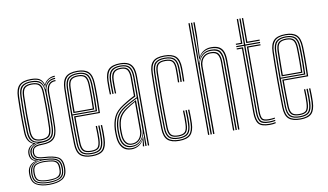

<svg xmlns="http://www.w3.org/2000/svg" viewBox="-90 -1002 2317 1355"><g transform="rotate(-10 1069.0 -324.0)"><path d="M162.5 152.2Q105.2 152.2 71.1 132.6Q37 113 35.2 61.8Q35 55.8 35 51.1Q35 46.5 35.2 42Q36.5 13.5 53.5 -5.4Q70.5 -24.2 93.8 -28.8V-30.8Q70.2 -39.5 62.8 -53.6Q55.2 -67.8 54.5 -82Q54.5 -86 54.5 -88.4Q54.5 -90.8 54.5 -94.5Q55.5 -113.8 66.8 -129Q78 -144.2 99 -151.5V-154.2Q77 -163.5 64.4 -185Q51.8 -206.5 50.5 -243.5Q49.5 -276.8 49 -306Q48.5 -335.2 48.5 -364.1Q48.5 -393 49 -425.4Q49.5 -457.8 50.5 -497Q52.2 -555.2 78 -580.6Q103.8 -606 162.5 -606Q205 -606 225 -592.8Q245 -579.5 253.2 -552.2H255.2Q261.8 -567.5 274.8 -578.2Q287.8 -589 303.1 -594.6Q318.5 -600.2 332.2 -600V-592Q299 -591.5 279.1 -574.5Q259.2 -557.5 254 -535.8H252Q246 -568 226.5 -583Q207 -598 162.5 -598Q107.2 -598 84.2 -574.2Q61.2 -550.5 59.8 -497.2Q58.5 -451.2 57.9 -412.6Q57.2 -374 57.5 -334Q57.8 -294 59.5 -243.2Q61 -203.5 75.2 -181.9Q89.5 -160.2 116 -154.5V-151.5Q89.5 -145.5 76.6 -130.1Q63.8 -114.8 62.8 -94.5Q62.5 -91.8 62.5 -88.9Q62.5 -86 62.8 -82Q63.2 -65.5 72.9 -51.1Q82.5 -36.8 111 -30.5V-28.8Q82.8 -24.5 63.9 -7.1Q45 10.2 43.2 42Q43 47.5 42.9 51.2Q42.8 55 43 62Q44.8 111 76.8 128Q108.8 145 162.5 145Q216.5 145 248.8 128Q281 111 283.5 61.8Q283.8 55.5 283.8 51.4Q283.8 47.2 283.2 41.5Q281.2 -7.8 249.6 -22.4Q218 -37 163.5 -39.5Q135 -40.8 118.6 -46.1Q102.2 -51.5 95.1 -60.6Q88 -69.8 86.8 -82Q86.2 -86 86.1 -88.6Q86 -91.2 86.2 -94.5Q88.2 -118.2 103.4 -130.6Q118.5 -143 162.5 -142.8Q211.5 -142.5 237 -163.9Q262.5 -185.2 264.8 -242Q266.2 -286.2 266.6 -323.1Q267 -360 266.6 -399.5Q266.2 -439 265.2 -491.8Q265 -524.8 281 -547.2Q297 -569.8 332.2 -569.2V-561.2Q302 -561.5 287.8 -542Q273.5 -522.5 274 -481.5Q274.8 -437.5 275 -400Q275.2 -362.5 275.1 -324.8Q275 -287 273.2 -243Q270.8 -184.2 245.2 -159.8Q219.8 -135.2 162.5 -134.8Q133 -134.8 118.9 -129.6Q104.8 -124.5 100.1 -115.2Q95.5 -106 94.8 -93.2Q94.5 -91.2 94.6 -88.9Q94.8 -86.5 95 -83.8Q96 -71.8 102.5 -64.1Q109 -56.5 123.6 -52.5Q138.2 -48.5 163.5 -47.2Q223.5 -44.2 256.5 -27.5Q289.5 -10.8 291.8 42Q292.2 49 292.2 52.1Q292.2 55.2 291.8 61.8Q289.8 112.2 255.9 132.2Q222 152.2 162.5 152.2ZM162.5 130.8Q194.2 130.8 217.5 125.1Q240.8 119.5 253.8 104.8Q266.8 90 267.5 62Q267.8 55.8 267.6 51.9Q267.5 48 267 42Q266 13.5 253 -0.1Q240 -13.8 217.2 -18.8Q194.5 -23.8 163.8 -25.8Q114.2 -28.8 88 -13Q61.8 2.8 58.8 41.8Q58.2 47.2 58 51.6Q57.8 56 58 62.2Q59.8 105 88.1 117.9Q116.5 130.8 162.5 130.8ZM162.5 123.5Q120.2 123.5 94.1 112.6Q68 101.8 66.2 62.2Q66 57.5 66 52.2Q66 47 66.2 41.2Q68.2 1.8 95.1 -9.8Q122 -21.2 164.2 -19.2Q191.8 -18 212.8 -14Q233.8 -10 246.1 2.5Q258.5 15 259.2 42Q259.8 48.8 259.6 52.8Q259.5 56.8 259.2 62.5Q258 102 231.4 112.8Q204.8 123.5 162.5 123.5ZM162.5 116.2Q187.2 116.2 206.8 113Q226.2 109.8 237.9 98.2Q249.5 86.8 250.5 62.5Q250.8 56.5 250.6 52.1Q250.5 47.8 250.2 42Q249.5 17.5 238.1 6.6Q226.8 -4.2 207.5 -7.5Q188.2 -10.8 163.5 -12Q124.2 -14 99.9 -4Q75.5 6 74.5 42Q74.2 46.5 74.2 52.1Q74.2 57.8 74.5 62.5Q76.2 98.8 100.5 107.5Q124.8 116.2 162.5 116.2ZM162.5 138Q111.8 138 81.8 123.1Q51.8 108.2 50 62Q49.8 55.8 50 51.4Q50.2 47 50.5 42Q52.5 9.8 71.4 -7.5Q90.2 -24.8 126.2 -28.2V-30.2Q94 -36 82.6 -50Q71.2 -64 70 -82Q69.8 -86 69.8 -88.4Q69.8 -90.8 69.8 -94.5Q69.8 -115.8 87.5 -132.1Q105.2 -148.5 133.5 -152.8V-154.8Q100.5 -160.2 85.2 -181Q70 -201.8 68.8 -243.8Q67.2 -282.8 66.8 -321.5Q66.2 -360.2 66.8 -403.1Q67.2 -446 68.8 -496.8Q70.2 -550 92.9 -570.1Q115.5 -590.2 162.5 -590.2Q206.8 -590.2 226.2 -573.2Q245.8 -556.2 250.8 -517.2H252.8Q256.8 -538.2 267.1 -553.2Q277.5 -568.2 294.1 -576.5Q310.8 -584.8 332.2 -585V-577Q296 -576.8 275.5 -553Q255 -529.2 256.2 -487.8Q257.5 -439.8 258 -399.8Q258.5 -359.8 258.1 -322.1Q257.8 -284.5 256.2 -244.2Q254 -189.5 230.5 -169.8Q207 -150 162.5 -150Q133.5 -150.2 115.4 -142.9Q97.2 -135.5 88.6 -123.1Q80 -110.8 78.8 -95.8Q78.5 -91.8 78.4 -88.9Q78.2 -86 78.8 -82Q80.5 -61.8 98 -48.4Q115.5 -35 163.5 -33Q197.8 -31.5 222.5 -25.5Q247.2 -19.5 261.1 -3.9Q275 11.8 276 42Q276.2 47.8 276.4 51.2Q276.5 54.8 276 62Q274.2 107.5 243.8 122.8Q213.2 138 162.5 138ZM162.5 -159Q205.5 -159 225.5 -177.5Q245.5 -196 247.2 -244.2Q248.5 -280 249 -320.1Q249.5 -360.2 249.2 -404.5Q249 -448.8 247.5 -496.5Q246 -544.5 225.4 -563.4Q204.8 -582.2 162.5 -582.2Q118.5 -582.2 99 -563.4Q79.5 -544.5 77.8 -496.2Q75.5 -426.8 75.6 -365.1Q75.8 -303.5 77.8 -244.2Q79.8 -197 99.2 -178Q118.8 -159 162.5 -159ZM162.5 -166.8Q125.2 -166.8 106.9 -182.9Q88.5 -199 86.8 -244.2Q84.8 -301.5 84.8 -367.5Q84.8 -433.5 86.8 -496.2Q88.2 -541.5 106.1 -557.9Q124 -574.2 162.5 -574.2Q202.5 -574.2 219.6 -557.5Q236.8 -540.8 238.2 -496.2Q239.8 -451 240.1 -407.2Q240.5 -363.5 240 -322.8Q239.5 -282 238 -244.8Q236.5 -200 218.9 -183.4Q201.2 -166.8 162.5 -166.8ZM162.5 -174.8Q197.5 -174.8 212.4 -189.8Q227.2 -204.8 229 -245Q230.5 -281.5 231 -323.8Q231.5 -366 231.1 -410.1Q230.8 -454.2 229.2 -496Q227.8 -537.2 212.6 -551.8Q197.5 -566.2 162.5 -566.2Q128.5 -566.2 113 -551.8Q97.5 -537.2 96 -495.8Q94 -434.2 94 -368.9Q94 -303.5 96 -244.8Q97.5 -203.5 113.4 -189.1Q129.2 -174.8 162.5 -174.8Z M495.2 6Q438.5 6 411.6 -18Q384.8 -42 383.2 -101.2Q382.2 -146.5 381.6 -196.4Q381 -246.2 381 -297.8Q381 -349.2 381.6 -400Q382.2 -450.8 383.5 -497.5Q385 -554 410.2 -580Q435.5 -606 494.8 -606Q548 -606 574 -582Q600 -558 602.2 -498.8Q603 -485.5 603.4 -464.1Q603.8 -442.8 603.9 -414.9Q604 -387 603.4 -354.1Q602.8 -321.2 601.5 -285.2H426.5Q426.5 -251.5 426.8 -221.1Q427 -190.8 427.5 -162Q428 -133.2 428.8 -103.8Q429.8 -64.5 443.9 -49.1Q458 -33.8 495.2 -33.8Q529.5 -33.8 542.4 -48Q555.2 -62.2 557 -103.5Q557.8 -121 557.5 -146Q557.2 -171 556 -199.2H565Q566.2 -170 566.5 -145.6Q566.8 -121.2 566 -103Q564.2 -58 548.8 -41.9Q533.2 -25.8 495.2 -25.8Q453.8 -25.8 437.1 -42.8Q420.5 -59.8 419.5 -103Q419 -129 418.4 -161.1Q417.8 -193.2 417.5 -227.5Q417.2 -261.8 417.2 -293.2H592.8Q594 -328.2 594.4 -359.8Q594.8 -391.2 594.6 -417.9Q594.5 -444.5 594.1 -465Q593.8 -485.5 593.2 -498.8Q591 -556.2 566 -577.1Q541 -598 494.8 -598Q439 -598 416.5 -573.5Q394 -549 392.5 -497Q391.2 -450 390.6 -399.6Q390 -349.2 390 -298.1Q390 -247 390.6 -197.2Q391.2 -147.5 392.2 -101.8Q393.8 -46.2 418.1 -24.1Q442.5 -2 495.2 -2Q546.8 -2 568.8 -24Q590.8 -46 593.2 -101.8Q593.8 -113 593.9 -128.6Q594 -144.2 593.6 -162.4Q593.2 -180.5 592.2 -199.2H601.5Q602.8 -173.8 603.1 -147.6Q603.5 -121.5 602.5 -101.2Q600 -42.5 575.8 -18.2Q551.5 6 495.2 6ZM495.2 -9.8Q445.2 -9.8 424 -30.5Q402.8 -51.2 401.5 -102Q400.2 -149.8 399.8 -200.9Q399.2 -252 399.2 -303.6Q399.2 -355.2 399.9 -404.2Q400.5 -453.2 401.5 -496.2Q402.8 -548.5 424.9 -569.4Q447 -590.2 494.8 -590.2Q538.8 -590.2 560.4 -570.4Q582 -550.5 584.2 -497.8Q585 -483.8 585.5 -455.2Q586 -426.8 585.8 -387.2Q585.5 -347.8 583.8 -301.2H408.2Q408.2 -244 408.8 -199.4Q409.2 -154.8 410.2 -102.8Q411 -56.5 429.5 -37.1Q448 -17.8 495.2 -17.8Q538.2 -17.8 555.6 -36Q573 -54.2 575 -102.5Q575.8 -120 575.6 -145.2Q575.5 -170.5 574 -199.2H583.2Q584.5 -172.5 584.8 -146.8Q585 -121 584.2 -102.2Q581.8 -49.8 562.2 -29.8Q542.8 -9.8 495.2 -9.8ZM408.2 -309H575Q576.2 -349.8 576.5 -387.5Q576.8 -425.2 576.2 -454.2Q575.8 -483.2 575 -497.2Q573.2 -545 554.6 -563.6Q536 -582.2 494.8 -582.2Q451.2 -582.2 431.5 -563.4Q411.8 -544.5 410.5 -496Q409.5 -459.5 409 -410Q408.5 -360.5 408.2 -309ZM417.2 -317Q417.5 -344.8 417.6 -373.8Q417.8 -402.8 418.4 -433.2Q419 -463.8 419.5 -495.8Q420.8 -539.8 437.8 -557Q454.8 -574.2 494.8 -574.2Q531.5 -574.2 547.9 -557.6Q564.2 -541 566 -497Q566.5 -484.2 567 -458.2Q567.5 -432.2 567.4 -396.2Q567.2 -360.2 565.8 -317ZM426.8 -325H557Q558.2 -363.8 558.4 -398.2Q558.5 -432.8 558 -458.5Q557.5 -484.2 557 -496.8Q555.2 -537 541 -551.6Q526.8 -566.2 494.8 -566.2Q458.8 -566.2 444.2 -550.8Q429.8 -535.2 428.8 -495.5Q428.2 -468.5 427.8 -441.6Q427.2 -414.8 427 -386.2Q426.8 -357.8 426.8 -325Z M895 0V-492.5Q895 -549 873.2 -573.5Q851.5 -598 801.5 -598Q749.5 -598 726.2 -574.9Q703 -551.8 701 -498.5Q700.2 -476.8 700.6 -451.5Q701 -426.2 702 -402H693Q692 -427 691.6 -452.1Q691.2 -477.2 692 -498.8Q693.8 -556 719.2 -581Q744.8 -606 801.5 -606Q838.2 -606 860.8 -594.5Q883.2 -583 893.6 -558Q904 -533 904 -492.5V0ZM783.2 -17.5Q814.5 -17.5 835.1 -33.1Q855.8 -48.8 866.1 -71.6Q876.5 -94.5 876.5 -115.5V-341.8Q856.2 -332.2 831.2 -319Q806.2 -305.8 785 -292Q746 -266.8 729.5 -233.5Q713 -200.2 711 -149Q710.5 -136.2 711 -126Q711.5 -115.8 712.2 -101Q714.8 -59.8 733.5 -38.6Q752.2 -17.5 783.2 -17.5ZM784.5 -25.8Q756.2 -25.8 740.1 -46Q724 -66.2 721.5 -101.5Q720.5 -116.5 720.2 -127.5Q720 -138.5 720.2 -148.8Q722.2 -198.8 737.9 -230Q753.5 -261.2 788.8 -285Q805.2 -296.2 826.4 -308.5Q847.5 -320.8 867.5 -330.5V-114.8Q867.5 -94.2 859 -73.6Q850.5 -53 832.2 -39.4Q814 -25.8 784.5 -25.8ZM785.5 -33.5Q811.2 -33.5 827.4 -45.8Q843.5 -58 850.9 -76.6Q858.2 -95.2 858.2 -114.5V-319Q842.5 -310.5 826 -300.4Q809.5 -290.2 792.2 -278Q760 -254.8 745.5 -225.6Q731 -196.5 729.2 -148.5Q729 -137.5 729.2 -127.1Q729.5 -116.8 730.2 -102.5Q732.2 -71.2 746.4 -52.4Q760.5 -33.5 785.5 -33.5ZM777 6.2Q734.8 6.2 711.4 -21.8Q688 -49.8 685 -99.2Q684 -115.5 683.9 -128.6Q683.8 -141.8 684 -151.8Q686.5 -202.5 704.9 -241.8Q723.2 -281 773.2 -313.2Q788.8 -323 802.9 -331.6Q817 -340.2 830.8 -347.9Q844.5 -355.5 858.5 -362.2V-492.5Q858.5 -527.8 846.8 -547Q835 -566.2 801.5 -566.2Q767.2 -566.2 753 -549.6Q738.8 -533 737.5 -497Q737 -478.2 737.1 -455.4Q737.2 -432.5 738.2 -402H729.2Q728.2 -432.5 728 -455.4Q727.8 -478.2 728.2 -497.5Q729.5 -538 746.4 -556.1Q763.2 -574.2 801.5 -574.2Q839.8 -574.2 853.8 -553.5Q867.8 -532.8 867.8 -492.5V-356.5Q843.2 -345.2 820.1 -332.1Q797 -319 776.5 -305.8Q729.5 -275.8 712.5 -238.1Q695.5 -200.5 693 -151.2Q692.5 -137.8 692.8 -127.1Q693 -116.5 694 -99.8Q697 -52.5 719 -27.1Q741 -1.8 779 -1.8Q811.8 -1.8 835.8 -18.9Q859.8 -36 871.2 -64.2H873.2L868.8 -9.2V0H859.5V-4.5L865.8 -45H864Q851.2 -21.2 828.5 -7.5Q805.8 6.2 777 6.2ZM877 0V-22.2L879 -87.8H877Q868.8 -56.2 843.9 -33Q819 -9.8 780.8 -9.8Q746.2 -9.8 726 -33.2Q705.8 -56.8 703.2 -100.2Q702.2 -116.8 702 -127.8Q701.8 -138.8 702.2 -150.8Q704.2 -198.2 720.1 -234.2Q736 -270.2 781 -299Q796.5 -308.8 813.9 -318.2Q831.2 -327.8 847.8 -336Q864.2 -344.2 876.8 -350V-492.5Q876.8 -540.5 859.4 -561.4Q842 -582.2 801.5 -582.2Q759 -582.2 739.9 -562.6Q720.8 -543 719.2 -497.8Q718.5 -476 718.9 -450.8Q719.2 -425.5 720 -402H711.2Q710.2 -426 709.9 -451.6Q709.5 -477.2 710.2 -498Q711.8 -547.2 732.9 -568.8Q754 -590.2 801.5 -590.2Q846.8 -590.2 866.2 -567.5Q885.8 -544.8 885.8 -492.5V0Z M1118.8 6Q1063.5 6 1036.8 -17.9Q1010 -41.8 1008.5 -101.2Q1007.5 -146.5 1006.9 -196.4Q1006.2 -246.2 1006.2 -297.8Q1006.2 -349.2 1006.9 -400Q1007.5 -450.8 1008.8 -497.5Q1010.2 -554.5 1034.9 -580.2Q1059.5 -606 1118.5 -606Q1174.2 -606 1200.5 -581.9Q1226.8 -557.8 1227.8 -498.8Q1227.8 -479 1227.9 -453.6Q1228 -428.2 1226.8 -402H1217.5Q1218.8 -426.2 1218.9 -451.6Q1219 -477 1218.5 -498.5Q1217.8 -552.2 1194.6 -575.1Q1171.5 -598 1118.5 -598Q1063.5 -598 1041.4 -573.9Q1019.2 -549.8 1017.8 -497Q1016.5 -449.8 1015.9 -399.6Q1015.2 -349.5 1015.2 -298.4Q1015.2 -247.2 1015.9 -197.5Q1016.5 -147.8 1017.5 -101.8Q1019 -46.8 1043.1 -24.4Q1067.2 -2 1118.8 -2Q1171.2 -2 1194 -24.6Q1216.8 -47.2 1218.5 -101.5Q1219.2 -122.5 1219.1 -145.5Q1219 -168.5 1217.5 -199.2H1226.8Q1228 -174 1228.2 -150.5Q1228.5 -127 1227.8 -101.2Q1225.5 -44 1200.9 -19Q1176.2 6 1118.8 6ZM1118.8 -9.8Q1070.5 -9.8 1049.1 -30.9Q1027.8 -52 1026.8 -102Q1025.8 -149.8 1025.1 -201Q1024.5 -252.2 1024.5 -303.8Q1024.5 -355.2 1025.1 -404.4Q1025.8 -453.5 1026.8 -496.5Q1028 -550 1050 -570.1Q1072 -590.2 1118.5 -590.2Q1167 -590.2 1187.9 -569.4Q1208.8 -548.5 1209.5 -498Q1209.8 -479.8 1209.8 -455Q1209.8 -430.2 1208.5 -402H1199.2Q1200.8 -431 1200.6 -456.1Q1200.5 -481.2 1200.2 -498Q1200 -545.2 1181 -563.8Q1162 -582.2 1118.5 -582.2Q1075.8 -582.2 1056.4 -563.8Q1037 -545.2 1035.8 -496Q1034.8 -457.5 1034.1 -409.9Q1033.5 -362.2 1033.4 -310.2Q1033.2 -258.2 1033.8 -205.5Q1034.2 -152.8 1035.5 -103.8Q1036.5 -55.8 1055.6 -36.8Q1074.8 -17.8 1118.8 -17.8Q1162.5 -17.8 1180.6 -36.5Q1198.8 -55.2 1200.2 -102Q1201 -122.2 1200.9 -145.4Q1200.8 -168.5 1199.2 -199.2H1208.5Q1210 -166 1210.1 -143.9Q1210.2 -121.8 1209.5 -102Q1207.2 -51.5 1187.2 -30.6Q1167.2 -9.8 1118.8 -9.8ZM1118.8 -25.8Q1079.5 -25.8 1062.6 -42.6Q1045.8 -59.5 1044.8 -104Q1043.8 -149 1043.1 -198.2Q1042.5 -247.5 1042.5 -298.2Q1042.5 -349 1043.1 -399Q1043.8 -449 1044.8 -495.8Q1046 -540.2 1062.5 -557.2Q1079 -574.2 1118.5 -574.2Q1158.2 -574.2 1174.6 -557.4Q1191 -540.5 1191.2 -497.5Q1191.5 -477 1191.5 -453.8Q1191.5 -430.5 1190.2 -402H1181.2Q1182.5 -431.8 1182.4 -455Q1182.2 -478.2 1182.2 -497.2Q1182 -535.8 1168.4 -551Q1154.8 -566.2 1118.5 -566.2Q1083 -566.2 1069 -551Q1055 -535.8 1054 -495.5Q1053 -453.2 1052.4 -406.4Q1051.8 -359.5 1051.8 -309.4Q1051.8 -259.2 1052.2 -207.4Q1052.8 -155.5 1054 -103.8Q1055 -64.8 1068.8 -49.2Q1082.5 -33.8 1118.8 -33.8Q1154.5 -33.8 1167.8 -49Q1181 -64.2 1182.2 -103.2Q1182.8 -124.5 1182.8 -146.5Q1182.8 -168.5 1181.2 -199.2H1190.2Q1191.8 -168.2 1191.9 -145.1Q1192 -122 1191.2 -102.8Q1189.8 -59.5 1174 -42.6Q1158.2 -25.8 1118.8 -25.8Z M1541.5 0V-492.8Q1541.5 -526.8 1533.8 -550.1Q1526 -573.5 1506.5 -585.6Q1487 -597.8 1452 -597.8Q1420 -597.8 1395.9 -581.6Q1371.8 -565.5 1359.5 -535.8H1356.8L1361.5 -660.8V-800H1370.8V-705L1364 -555H1365.8Q1378 -578.5 1401.4 -592.4Q1424.8 -606.2 1454 -606.2Q1491.8 -606.2 1512.8 -593.1Q1533.8 -580 1542.2 -555Q1550.8 -530 1550.8 -494V0ZM1326.2 0V-800H1335.2V0ZM1362.5 0V-485.2Q1362.5 -505.8 1371.2 -525.8Q1380 -545.8 1398.5 -558.9Q1417 -572 1446.5 -572Q1486.2 -572 1500.2 -550.9Q1514.2 -529.8 1514.2 -490.5V0H1505.2V-490Q1505.2 -524.2 1493.2 -544Q1481.2 -563.8 1445.5 -563.8Q1419.8 -563.8 1403.5 -552.1Q1387.2 -540.5 1379.5 -522.6Q1371.8 -504.8 1371.8 -485.5V0ZM1344.2 0V-800H1353V-605.2L1351 -512.2H1353.8Q1363.2 -547.2 1388.1 -568.4Q1413 -589.5 1450.2 -589.2Q1500 -589.2 1516.2 -563.2Q1532.5 -537.2 1532.5 -492.5V0H1523.2V-491.8Q1523.2 -534.8 1507.6 -557.9Q1492 -581 1447.8 -581Q1415.5 -581 1394.6 -565.5Q1373.8 -550 1363.6 -527.6Q1353.5 -505.2 1353.5 -484.5V0Z M1766.8 -10.8Q1714.5 -10.8 1700.1 -32.8Q1685.8 -54.8 1685.8 -101.2V-575H1630.5V-583.2H1685.8V-770H1694.8V-583.2H1800.8V-575H1694.8V-101.2Q1694.8 -57 1707.9 -38Q1721 -19 1766.8 -19Q1777 -19 1788.4 -20Q1799.8 -21 1810.8 -23V-15Q1800.8 -12.8 1789.1 -11.8Q1777.5 -10.8 1766.8 -10.8ZM1766.8 6Q1708 6 1687.8 -19Q1667.5 -44 1667.5 -101.2V-558.5H1630.5V-566.8H1676.5V-101.2Q1676.5 -49.8 1693.6 -26Q1710.8 -2.2 1766.8 -2.2Q1777.8 -2.2 1789.4 -3.4Q1801 -4.5 1810.8 -7V1.2Q1793 6 1766.8 6ZM1766.8 -27.2Q1725.8 -27.2 1714.9 -44Q1704 -60.8 1704 -101.2V-566.8H1800.8V-558.5H1713V-101.2Q1713 -64.5 1722 -50Q1731 -35.5 1766.8 -35.5Q1778 -35.5 1789.5 -36.4Q1801 -37.2 1810.8 -39V-31.2Q1801 -29.5 1789.4 -28.4Q1777.8 -27.2 1766.8 -27.2ZM1630.5 -591.8V-600H1667.5V-770H1676.5V-591.8ZM1704 -591.8V-770H1713V-600H1800.8V-591.8Z M1987.5 6Q1930.8 6 1903.9 -18Q1877 -42 1875.5 -101.2Q1874.5 -146.5 1873.9 -196.4Q1873.2 -246.2 1873.2 -297.8Q1873.2 -349.2 1873.9 -400Q1874.5 -450.8 1875.8 -497.5Q1877.2 -554 1902.5 -580Q1927.8 -606 1987 -606Q2040.2 -606 2066.2 -582Q2092.2 -558 2094.5 -498.8Q2095.2 -485.5 2095.6 -464.1Q2096 -442.8 2096.1 -414.9Q2096.2 -387 2095.6 -354.1Q2095 -321.2 2093.8 -285.2H1918.8Q1918.8 -251.5 1919 -221.1Q1919.2 -190.8 1919.8 -162Q1920.2 -133.2 1921 -103.8Q1922 -64.5 1936.1 -49.1Q1950.2 -33.8 1987.5 -33.8Q2021.8 -33.8 2034.6 -48Q2047.5 -62.2 2049.2 -103.5Q2050 -121 2049.8 -146Q2049.5 -171 2048.2 -199.2H2057.2Q2058.5 -170 2058.8 -145.6Q2059 -121.2 2058.2 -103Q2056.5 -58 2041 -41.9Q2025.5 -25.8 1987.5 -25.8Q1946 -25.8 1929.4 -42.8Q1912.8 -59.8 1911.8 -103Q1911.2 -129 1910.6 -161.1Q1910 -193.2 1909.8 -227.5Q1909.5 -261.8 1909.5 -293.2H2085Q2086.2 -328.2 2086.6 -359.8Q2087 -391.2 2086.9 -417.9Q2086.8 -444.5 2086.4 -465Q2086 -485.5 2085.5 -498.8Q2083.2 -556.2 2058.2 -577.1Q2033.2 -598 1987 -598Q1931.2 -598 1908.8 -573.5Q1886.2 -549 1884.8 -497Q1883.5 -450 1882.9 -399.6Q1882.2 -349.2 1882.2 -298.1Q1882.2 -247 1882.9 -197.2Q1883.5 -147.5 1884.5 -101.8Q1886 -46.2 1910.4 -24.1Q1934.8 -2 1987.5 -2Q2039 -2 2061 -24Q2083 -46 2085.5 -101.8Q2086 -113 2086.1 -128.6Q2086.2 -144.2 2085.9 -162.4Q2085.5 -180.5 2084.5 -199.2H2093.8Q2095 -173.8 2095.4 -147.6Q2095.8 -121.5 2094.8 -101.2Q2092.2 -42.5 2068 -18.2Q2043.8 6 1987.5 6ZM1987.5 -9.8Q1937.5 -9.8 1916.2 -30.5Q1895 -51.2 1893.8 -102Q1892.5 -149.8 1892 -200.9Q1891.5 -252 1891.5 -303.6Q1891.5 -355.2 1892.1 -404.2Q1892.8 -453.2 1893.8 -496.2Q1895 -548.5 1917.1 -569.4Q1939.2 -590.2 1987 -590.2Q2031 -590.2 2052.6 -570.4Q2074.2 -550.5 2076.5 -497.8Q2077.2 -483.8 2077.8 -455.2Q2078.2 -426.8 2078 -387.2Q2077.8 -347.8 2076 -301.2H1900.5Q1900.5 -244 1901 -199.4Q1901.5 -154.8 1902.5 -102.8Q1903.2 -56.5 1921.8 -37.1Q1940.2 -17.8 1987.5 -17.8Q2030.5 -17.8 2047.9 -36Q2065.2 -54.2 2067.2 -102.5Q2068 -120 2067.9 -145.2Q2067.8 -170.5 2066.2 -199.2H2075.5Q2076.8 -172.5 2077 -146.8Q2077.2 -121 2076.5 -102.2Q2074 -49.8 2054.5 -29.8Q2035 -9.8 1987.5 -9.8ZM1900.5 -309H2067.2Q2068.5 -349.8 2068.8 -387.5Q2069 -425.2 2068.5 -454.2Q2068 -483.2 2067.2 -497.2Q2065.5 -545 2046.9 -563.6Q2028.2 -582.2 1987 -582.2Q1943.5 -582.2 1923.8 -563.4Q1904 -544.5 1902.8 -496Q1901.8 -459.5 1901.2 -410Q1900.8 -360.5 1900.5 -309ZM1909.5 -317Q1909.8 -344.8 1909.9 -373.8Q1910 -402.8 1910.6 -433.2Q1911.2 -463.8 1911.8 -495.8Q1913 -539.8 1930 -557Q1947 -574.2 1987 -574.2Q2023.8 -574.2 2040.1 -557.6Q2056.5 -541 2058.2 -497Q2058.8 -484.2 2059.2 -458.2Q2059.8 -432.2 2059.6 -396.2Q2059.5 -360.2 2058 -317ZM1919 -325H2049.2Q2050.5 -363.8 2050.6 -398.2Q2050.8 -432.8 2050.2 -458.5Q2049.8 -484.2 2049.2 -496.8Q2047.5 -537 2033.2 -551.6Q2019 -566.2 1987 -566.2Q1951 -566.2 1936.5 -550.8Q1922 -535.2 1921 -495.5Q1920.5 -468.5 1920 -441.6Q1919.5 -414.8 1919.2 -386.2Q1919 -357.8 1919 -325Z"/></g></svg>

Font: Big Shoulders Inline Display Thin Light
Style: Regular
Weight: 300
Version: Version 2.002